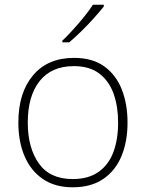

<svg xmlns="http://www.w3.org/2000/svg" viewBox="-20 -786 621 816"><path d="M522 -265Q522 -185 496.5 -123Q471 -61 419 -25.5Q367 10 289 10Q214 10 162.5 -25Q111 -60 84.5 -122Q58 -184 58 -265Q58 -392 120.5 -466Q183 -540 294 -540Q373 -540 423 -504Q473 -468 497.5 -406Q522 -344 522 -265ZM98 -265Q98 -158 145 -91.5Q192 -25 289 -25Q356 -25 399 -55.5Q442 -86 462 -140Q482 -194 482 -265Q482 -333 463 -387Q444 -441 402.5 -473Q361 -505 294 -505Q199 -505 148.5 -441.5Q98 -378 98 -265ZM421 -758Q404 -737 379.5 -709.5Q355 -682 327 -654.5Q299 -627 274 -606H245V-613Q266 -633 291 -660.5Q316 -688 338.5 -716Q361 -744 375 -766H421Z"/></svg>

Font: Noto Sans Bengali UI ExtraLight
Style: Regular
Weight: 200
Designer: Jelle Bosma - Monotype Design Team
Foundry: Monotype Imaging Inc.
Version: Version 2.003; ttfautohint (v1.8.4.7-5d5b)